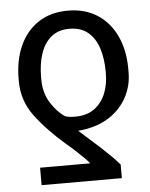

<svg xmlns="http://www.w3.org/2000/svg" viewBox="-53 -597 645 824"><g transform="rotate(-5 270.0 -185.0)"><path d="M438.5 183.6H92.8V108.4H308.6Q302.7 100.1 285.9 83.3Q269 66.4 248.8 47.9Q228.5 29.3 212.9 16.6Q134.3 -51.3 84.2 -118.4Q34.2 -185.5 34.2 -268.6V-278.3Q34.2 -359.4 62 -421.1Q89.8 -482.9 142.6 -517.8Q195.3 -552.7 269.5 -552.7Q344.2 -552.7 397.5 -517.8Q450.7 -482.9 479 -421.1Q507.3 -359.4 506.8 -278.3V-268.6Q507.3 -210.4 481.2 -160.9Q455.1 -111.3 406 -78.6Q356.9 -45.9 287.1 -37.1Q279.3 -36.1 277.1 -35.9Q274.9 -35.6 269.5 -35.2Q291 -15.6 313.5 4.2Q335.9 23.9 358.2 44.2Q380.4 64.5 400.6 84.5Q420.9 104.5 438.5 125ZM409.2 -268.6V-278.3Q409.2 -334.5 394.8 -378.9Q380.4 -423.3 349.6 -449Q318.8 -474.6 269.5 -474.6Q221.7 -474.6 190.9 -449Q160.2 -423.3 145.5 -378.9Q130.9 -334.5 130.9 -278.3V-268.6Q130.9 -210.9 157.7 -168Q184.6 -125 218.8 -102.5Q228.5 -99.1 238.5 -97.9Q248.5 -96.7 261.7 -96.7Q313 -96.7 345.5 -120.8Q377.9 -145 393.6 -184.1Q409.2 -223.1 409.2 -268.6Z"/></g></svg>

Font: GitLab Sans
Style: Regular
Weight: 400
Designer: Rasmus Andersson
Foundry: Modifications by GitLab B.V., manufactured by rsms
Version: Version 4.000;git-c8fb6b7